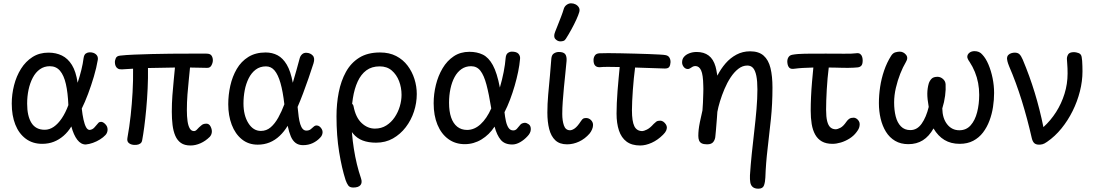

<svg xmlns="http://www.w3.org/2000/svg" viewBox="-20 -862 6633 1160"><path d="M498 11Q469 11 447 -17.5Q425 -46 411 -98Q391 -65 364 -41.5Q337 -18 305 -5.5Q273 7 235 7Q177 7 135.5 -24Q94 -55 72.5 -109.5Q51 -164 51 -236Q51 -292 65 -347Q79 -402 107 -446.5Q135 -491 176.5 -517.5Q218 -544 273 -544Q318 -544 354 -526.5Q390 -509 414.5 -469.5Q439 -430 449 -362Q462 -401 471.5 -439.5Q481 -478 485 -511Q488 -532 499 -539Q510 -546 522 -546Q546 -546 560 -533.5Q574 -521 571 -501Q563 -453 547 -399Q531 -345 512 -294.5Q493 -244 474 -206Q478 -169 484.5 -139.5Q491 -110 500 -93.5Q509 -77 522 -77Q539 -79 550.5 -92Q562 -105 574 -119Q577 -123 582 -124.5Q587 -126 591 -126Q598 -126 607 -120Q616 -114 623 -103.5Q630 -93 630 -78Q630 -70 626.5 -61Q623 -52 617 -46Q604 -32 584 -19.5Q564 -7 541.5 1Q519 9 498 11ZM250 -78Q279 -78 305 -96Q331 -114 353.5 -147.5Q376 -181 393 -227Q390 -302 378 -354.5Q366 -407 342.5 -434.5Q319 -462 281 -462Q247 -462 221 -443.5Q195 -425 178 -392.5Q161 -360 152.5 -320Q144 -280 144 -236Q144 -161 170 -119.5Q196 -78 250 -78Z M1131 17Q1095 17 1073 1.5Q1051 -14 1039 -42Q1027 -70 1022.5 -107Q1018 -144 1018 -187Q1018 -237 1021.5 -285Q1025 -333 1029.5 -376.5Q1034 -420 1037 -454Q997 -453 956 -452.5Q915 -452 874 -451Q875 -391 872 -327Q869 -263 863.5 -203.5Q858 -144 851.5 -95Q845 -46 839 -15Q837 -1 827 5.5Q817 12 805.5 13Q794 14 785 13Q768 11 757 1Q746 -9 750 -30Q762 -96 769.5 -165Q777 -234 781 -305Q785 -376 784 -447L718 -443Q702 -442 692.5 -447.5Q683 -453 678.5 -463.5Q674 -474 674 -488Q674 -496 679.5 -510Q685 -524 706 -526Q741 -530 790 -532Q839 -534 895.5 -535.5Q952 -537 1011 -537.5Q1070 -538 1125.5 -538Q1181 -538 1227 -538Q1250 -538 1258 -526Q1266 -514 1266 -498Q1266 -483 1257.5 -467Q1249 -451 1230 -452Q1205 -453 1179.5 -453Q1154 -453 1128 -454Q1125 -420 1120.5 -378.5Q1116 -337 1112.5 -290.5Q1109 -244 1109 -196Q1109 -159 1113 -130.5Q1117 -102 1126.5 -86Q1136 -70 1152 -70Q1162 -70 1171.5 -81Q1181 -92 1197 -105Q1205 -112 1213.5 -113.5Q1222 -115 1226 -115Q1243 -115 1251.5 -99Q1260 -83 1260 -68Q1260 -50 1248 -36Q1222 -10 1191.5 3.5Q1161 17 1131 17Z M1811 15Q1784 15 1766 1.5Q1748 -12 1737 -38Q1726 -64 1718 -102Q1697 -67 1669.5 -41Q1642 -15 1609 -1.5Q1576 12 1537 12Q1481 12 1441 -20.5Q1401 -53 1380 -108.5Q1359 -164 1359 -232Q1359 -289 1371.5 -344.5Q1384 -400 1410.5 -445.5Q1437 -491 1480.5 -518Q1524 -545 1585 -545Q1625 -545 1657 -528Q1689 -511 1712.5 -471.5Q1736 -432 1749 -362Q1761 -403 1771 -438Q1781 -473 1791 -511Q1795 -525 1805.5 -534.5Q1816 -544 1832 -543Q1855 -542 1869.5 -526.5Q1884 -511 1874 -479Q1860 -435 1844 -389Q1828 -343 1811.5 -299Q1795 -255 1778 -216Q1781 -184 1784.5 -157.5Q1788 -131 1794 -112Q1800 -93 1809 -83Q1818 -73 1831 -73Q1847 -73 1857 -81Q1867 -89 1875 -96.5Q1883 -104 1893 -104Q1903 -104 1911 -97.5Q1919 -91 1924 -82Q1929 -73 1929 -64Q1929 -57 1926 -48Q1923 -39 1915 -31Q1896 -10 1869.5 2.5Q1843 15 1811 15ZM1556 -71Q1590 -71 1615.5 -93Q1641 -115 1661.5 -152Q1682 -189 1698 -232Q1689 -310 1674.5 -360.5Q1660 -411 1639 -436Q1618 -461 1587 -461Q1551 -461 1525 -441.5Q1499 -422 1482.5 -389Q1466 -356 1458.5 -316.5Q1451 -277 1451 -237Q1451 -165 1480.5 -118Q1510 -71 1556 -71Z M2114 271Q2093 271 2084 258.5Q2075 246 2068 226Q2045 155 2029 56.5Q2013 -42 2013 -159Q2013 -235 2026.5 -304Q2040 -373 2070 -427.5Q2100 -482 2150.5 -513.5Q2201 -545 2276 -545Q2332 -545 2373.5 -523.5Q2415 -502 2442.5 -465.5Q2470 -429 2484 -384.5Q2498 -340 2498 -294Q2498 -240 2481 -188Q2464 -136 2431.5 -93.5Q2399 -51 2354 -25.5Q2309 0 2252 0Q2206 0 2171.5 -13Q2137 -26 2112.5 -55.5Q2088 -85 2071 -133Q2062 -159 2064 -183Q2066 -207 2074.5 -223Q2083 -239 2093 -239Q2103 -239 2109 -233.5Q2115 -228 2116 -220Q2129 -152 2165 -118.5Q2201 -85 2245 -85Q2284 -85 2314 -104Q2344 -123 2364.5 -153.5Q2385 -184 2395.5 -219.5Q2406 -255 2406 -289Q2406 -333 2391 -372Q2376 -411 2347 -436Q2318 -461 2274 -461Q2226 -461 2193.5 -437Q2161 -413 2141 -369.5Q2121 -326 2112 -268.5Q2103 -211 2103 -143Q2103 -58 2118 37.5Q2133 133 2161 215Q2170 241 2158 256Q2146 271 2114 271Z M3075 11Q3029 11 3005.5 -17Q2982 -45 2968 -97Q2936 -48 2889 -19.5Q2842 9 2788 9Q2731 9 2688.5 -22Q2646 -53 2623 -108.5Q2600 -164 2600 -238Q2600 -294 2613.5 -349Q2627 -404 2654 -449.5Q2681 -495 2721.5 -522Q2762 -549 2816 -549Q2862 -549 2897 -532Q2932 -515 2957.5 -468.5Q2983 -422 3000 -333Q3014 -381 3023 -427Q3032 -473 3035 -512Q3037 -534 3048.5 -542Q3060 -550 3072 -550Q3101 -550 3112.5 -537Q3124 -524 3122 -506Q3119 -470 3110.5 -428.5Q3102 -387 3089.5 -344Q3077 -301 3061.5 -260Q3046 -219 3028 -184Q3031 -156 3036.5 -130.5Q3042 -105 3052.5 -89.5Q3063 -74 3081 -74Q3094 -74 3103 -84Q3112 -94 3125 -110Q3130 -115 3137.5 -117.5Q3145 -120 3151 -120Q3162 -120 3174.5 -111Q3187 -102 3187 -82Q3187 -69 3181 -58Q3175 -47 3167 -39Q3147 -17 3122.5 -3Q3098 11 3075 11ZM2802 -77Q2846 -77 2883.5 -111.5Q2921 -146 2948 -207Q2934 -294 2919 -350.5Q2904 -407 2882.5 -434.5Q2861 -462 2826 -462Q2793 -462 2768 -444.5Q2743 -427 2726.5 -396.5Q2710 -366 2701.5 -326Q2693 -286 2693 -241Q2693 -189 2705.5 -152.5Q2718 -116 2742.5 -96.5Q2767 -77 2802 -77Z M3406 10Q3361 10 3335 -14.5Q3309 -39 3298 -82.5Q3287 -126 3287 -182Q3287 -233 3292 -290.5Q3297 -348 3302.5 -404.5Q3308 -461 3311 -508Q3313 -531 3327 -539.5Q3341 -548 3356 -548Q3385 -548 3395 -534.5Q3405 -521 3403 -494Q3400 -458 3395.5 -417Q3391 -376 3387 -333Q3383 -290 3380 -249.5Q3377 -209 3377 -174Q3377 -133 3387 -104Q3397 -75 3424 -75Q3436 -75 3452 -86Q3468 -97 3489 -129Q3498 -143 3504.5 -146Q3511 -149 3521 -149Q3538 -149 3550.5 -136.5Q3563 -124 3563 -107Q3563 -94 3557 -80Q3551 -66 3542 -55Q3514 -23 3478.5 -6.5Q3443 10 3406 10ZM3365 -612Q3349 -612 3335.5 -626Q3322 -640 3334 -670Q3340 -685 3349.5 -709Q3359 -733 3369.5 -760Q3380 -787 3387 -811Q3392 -825 3404.5 -833.5Q3417 -842 3430 -842Q3445 -842 3457.5 -835.5Q3470 -829 3477 -817.5Q3484 -806 3480 -790Q3475 -772 3462 -743.5Q3449 -715 3432 -684Q3415 -653 3399 -628Q3393 -618 3384.5 -615Q3376 -612 3365 -612Z M3848 17Q3797 17 3765.5 -6.5Q3734 -30 3719.5 -73.5Q3705 -117 3705 -176Q3705 -204 3706.5 -239.5Q3708 -275 3711 -313Q3714 -351 3717.5 -388.5Q3721 -426 3724 -457Q3684 -458 3652.5 -458Q3621 -458 3604 -456Q3585 -455 3575 -466.5Q3565 -478 3566 -503Q3567 -517 3575 -528Q3583 -539 3602 -540Q3621 -541 3655 -541Q3689 -541 3731 -540Q3773 -539 3816.5 -538Q3860 -537 3898.5 -535.5Q3937 -534 3964.5 -532.5Q3992 -531 4001 -529Q4018 -526 4025 -513Q4032 -500 4031 -485Q4030 -468 4023.5 -458Q4017 -448 3997 -448Q3967 -449 3937 -450Q3907 -451 3877 -452Q3847 -453 3817 -454Q3813 -424 3809.5 -389Q3806 -354 3803.5 -319Q3801 -284 3799.5 -252Q3798 -220 3798 -196Q3798 -129 3812.5 -99.5Q3827 -70 3861 -70Q3869 -70 3888 -79Q3907 -88 3929 -113Q3937 -121 3945 -127Q3953 -133 3969 -133Q3979 -133 3988 -126.5Q3997 -120 4003 -110.5Q4009 -101 4009 -92Q4009 -83 4004.5 -72.5Q4000 -62 3986 -48Q3954 -16 3917.5 0.5Q3881 17 3848 17Z M4562 278Q4540 278 4528 268Q4516 258 4513 240Q4510 222 4511 197Q4515 134 4522 66.5Q4529 -1 4537 -69.5Q4545 -138 4550.5 -202.5Q4556 -267 4556 -322Q4556 -372 4549.5 -404Q4543 -436 4530 -451Q4517 -466 4495 -466Q4466 -466 4440.5 -446Q4415 -426 4394 -394Q4373 -362 4357 -324Q4341 -286 4330 -250Q4319 -214 4314 -186Q4313 -168 4311.5 -149.5Q4310 -131 4308.5 -112.5Q4307 -94 4305.5 -75.5Q4304 -57 4302 -39Q4301 -20 4290 -5Q4279 10 4252 10Q4231 10 4219.5 4Q4208 -2 4203.5 -13.5Q4199 -25 4199 -41Q4199 -59 4201 -78Q4203 -97 4208.5 -124.5Q4214 -152 4224 -195Q4226 -212 4227 -241Q4228 -270 4229 -299Q4230 -328 4229 -345Q4228 -410 4216 -436.5Q4204 -463 4181 -463Q4172 -463 4164 -458.5Q4156 -454 4149.5 -449.5Q4143 -445 4136 -445Q4121 -445 4111 -457.5Q4101 -470 4101 -485Q4101 -506 4113 -519Q4124 -532 4144.5 -540Q4165 -548 4189 -548Q4233 -548 4261.5 -526.5Q4290 -505 4303 -460Q4305 -452 4307.5 -441Q4310 -430 4314 -405Q4335 -446 4363.5 -479Q4392 -512 4429.5 -532Q4467 -552 4512 -552Q4564 -552 4593.5 -526Q4623 -500 4635 -451Q4647 -402 4647 -333Q4647 -234 4637.5 -142.5Q4628 -51 4617.5 37Q4607 125 4604 211Q4603 237 4596 257.5Q4589 278 4562 278Z M5010 7Q4971 7 4945.5 -7.5Q4920 -22 4905 -49Q4890 -76 4884 -112.5Q4878 -149 4878 -193Q4878 -233 4880 -277.5Q4882 -322 4886 -367.5Q4890 -413 4894 -454Q4856 -453 4830 -451.5Q4804 -450 4782 -447Q4758 -443 4748.5 -453Q4739 -463 4737 -483Q4735 -501 4742.5 -514.5Q4750 -528 4766 -531Q4798 -537 4844.5 -537.5Q4891 -538 4969 -538Q5031 -538 5080 -537.5Q5129 -537 5150 -540Q5168 -543 5177 -536Q5186 -529 5189 -518Q5192 -507 5192 -497Q5192 -475 5184.5 -466Q5177 -457 5163 -455Q5152 -454 5136.5 -453Q5121 -452 5102.5 -452Q5084 -452 5064 -452.5Q5044 -453 5024.5 -453.5Q5005 -454 4987 -454Q4983 -423 4980 -389Q4977 -355 4975 -320.5Q4973 -286 4972 -255Q4971 -224 4971 -199Q4971 -156 4977.5 -130Q4984 -104 4997 -92.5Q5010 -81 5029 -81Q5040 -81 5057.5 -90Q5075 -99 5094 -127Q5102 -139 5112 -145Q5122 -151 5138 -151Q5146 -151 5154.5 -145.5Q5163 -140 5168.5 -131Q5174 -122 5174 -112Q5174 -100 5170 -89Q5166 -78 5155 -64Q5138 -41 5112.5 -25Q5087 -9 5060 -1Q5033 7 5010 7Z M5468 9Q5422 9 5388 -11Q5354 -31 5332.5 -66Q5311 -101 5300.5 -145.5Q5290 -190 5290 -239Q5290 -287 5297.5 -337Q5305 -387 5321.5 -435.5Q5338 -484 5364 -525Q5375 -542 5390 -546Q5405 -550 5415 -550Q5438 -550 5453.5 -531.5Q5469 -513 5453 -487Q5435 -457 5419 -416.5Q5403 -376 5392.5 -331Q5382 -286 5382 -243Q5382 -197 5391.5 -159Q5401 -121 5423 -98.5Q5445 -76 5480 -76Q5521 -76 5548.5 -115Q5576 -154 5591 -216Q5582 -266 5582.5 -297.5Q5583 -329 5591 -357Q5596 -373 5607.5 -385.5Q5619 -398 5644 -398Q5662 -398 5677 -385Q5692 -372 5693 -353Q5695 -322 5690 -283.5Q5685 -245 5673 -207Q5674 -147 5702.5 -111Q5731 -75 5776 -75Q5818 -75 5844.5 -105Q5871 -135 5883.5 -184Q5896 -233 5896 -289Q5896 -326 5889.5 -360.5Q5883 -395 5870 -427Q5857 -459 5838 -488Q5832 -496 5828 -504.5Q5824 -513 5824 -518Q5824 -533 5836.5 -543Q5849 -553 5868 -553Q5882 -553 5894 -548Q5906 -543 5915 -532Q5936 -510 5952 -472Q5968 -434 5977 -389.5Q5986 -345 5986 -300Q5986 -259 5979.5 -216Q5973 -173 5958 -133Q5943 -93 5919 -61.5Q5895 -30 5860 -11.5Q5825 7 5778 7Q5725 7 5686 -16.5Q5647 -40 5620 -86Q5593 -38 5555.5 -14.5Q5518 9 5468 9Z M6258 12Q6239 12 6229 3Q6219 -6 6214 -26Q6187 -145 6153 -254.5Q6119 -364 6077 -461Q6069 -481 6066.5 -492Q6064 -503 6064 -507Q6064 -522 6072 -530Q6080 -538 6091 -541Q6102 -544 6110 -544Q6129 -544 6139 -534.5Q6149 -525 6159 -502Q6201 -402 6231.5 -302Q6262 -202 6284 -94Q6328 -134 6360.5 -185Q6393 -236 6411.5 -295.5Q6430 -355 6430 -418Q6430 -436 6429.5 -448.5Q6429 -461 6428 -474Q6427 -487 6426 -504Q6425 -518 6433 -532.5Q6441 -547 6469 -547Q6480 -547 6496 -541.5Q6512 -536 6515 -518Q6517 -509 6518 -494.5Q6519 -480 6519.5 -463Q6520 -446 6520 -431Q6520 -372 6504.5 -310.5Q6489 -249 6460.5 -191.5Q6432 -134 6393 -86Q6354 -38 6306 -5Q6289 7 6278 9.5Q6267 12 6258 12Z"/></svg>

Font: Playpen Sans
Style: Regular
Weight: 400
Designer: Laura Meseguer, Veronika Burian, José Scaglione, Kostas Bartsokas, Vera Evstafieva, Tom Grace, Yorlmar Campos
Foundry: TypeTogether
Version: Version 2.000